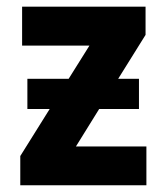

<svg xmlns="http://www.w3.org/2000/svg" viewBox="-20 -548 495 568"><path d="M329.6 -314.9H391.1V-225.6H273.4L204.6 -114.7H413.1V0H40V-86.4L127 -225.6H61V-314.9H183.1L244.6 -413.1H45.4V-528.3H410.6V-444.8Z"/></svg>

Font: Roboto Condensed
Style: Bold
Weight: 700
Designer: Google
Version: Version 2.134; 2016